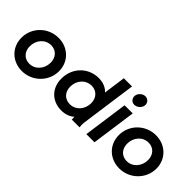

<svg xmlns="http://www.w3.org/2000/svg" viewBox="17 -1488 2201 2201"><g transform="rotate(45 1117.5 -387.0)"><path d="M313 12C479 12 617 -121 617 -288C617 -444 498 -556 344 -556C176 -556 40 -424 40 -256C40 -99 159 12 313 12ZM177 -254C177 -354 246 -436 343 -436C425 -436 480 -375 480 -290C480 -190 410 -108 314 -108C231 -108 177 -169 177 -254Z M953 12C1013 12 1070 -7 1111 -44C1111 -30 1111 -16 1113 0H1238C1234 -28 1234 -49 1237 -76L1332 -757H1199L1162 -489C1124 -531 1066 -556 995 -556C831 -556 695 -430 695 -247C695 -95 799 12 953 12ZM832 -254C832 -356 902 -436 1000 -436C1082 -436 1137 -374 1137 -290C1137 -190 1068 -108 971 -108C888 -108 832 -168 832 -254Z M1348 0H1480L1556 -544H1424ZM1430 -706C1424 -663 1455 -626 1498 -626C1541 -626 1584 -663 1590 -706C1596 -749 1564 -786 1521 -786C1478 -786 1436 -749 1430 -706Z M1892 12C2058 12 2196 -121 2196 -288C2196 -444 2077 -556 1923 -556C1755 -556 1619 -424 1619 -256C1619 -99 1738 12 1892 12ZM1756 -254C1756 -354 1825 -436 1922 -436C2004 -436 2059 -375 2059 -290C2059 -190 1989 -108 1893 -108C1810 -108 1756 -169 1756 -254Z"/></g></svg>

Font: Mluvka Bold
Style: Italic
Weight: 700
Italic angle: -8°
Designer: Modified by Jiří Krblich, Original typeface by Gumpita Rahayu
Foundry: Gumpita Rahayu & Jiří Krblich
Version: Version 2.000;Glyphs 3.1.1 (3134)